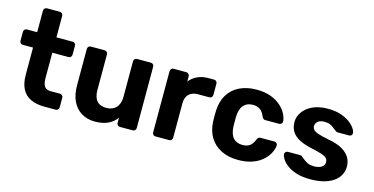

<svg xmlns="http://www.w3.org/2000/svg" viewBox="-73 -1063 2776 1425"><g transform="rotate(15 1315.0 -350.0)"><path d="M313 0Q251 0 207 -20.5Q163 -41 140.5 -84Q118 -127 118 -192V-402H40Q29 -402 22 -409Q15 -416 15 -427V-495Q15 -506 22 -513Q29 -520 40 -520H118V-685Q118 -696 125.5 -703Q133 -710 143 -710H241Q252 -710 259 -703Q266 -696 266 -685V-520H391Q401 -520 408 -513Q415 -506 415 -495V-427Q415 -416 408 -409Q401 -402 391 -402H266V-204Q266 -166 279.5 -144.5Q293 -123 327 -123H400Q410 -123 417 -116Q424 -109 424 -99V-25Q424 -14 417 -7Q410 0 400 0Z M702 10Q644 10 599.5 -16.5Q555 -43 530.5 -93.5Q506 -144 506 -216V-495Q506 -506 513 -513Q520 -520 530 -520H636Q647 -520 654 -513Q661 -506 661 -495V-222Q661 -110 759 -110Q806 -110 833.5 -139.5Q861 -169 861 -222V-495Q861 -506 868 -513Q875 -520 886 -520H992Q1002 -520 1009 -513Q1016 -506 1016 -495V-25Q1016 -14 1009 -7Q1002 0 992 0H894Q883 0 876 -7Q869 -14 869 -25V-64Q843 -28 802 -9Q761 10 702 10Z M1166 0Q1156 0 1149 -7Q1142 -14 1142 -25V-495Q1142 -505 1149 -512.5Q1156 -520 1166 -520H1264Q1274 -520 1281.5 -512.5Q1289 -505 1289 -495V-455Q1314 -486 1350.5 -503Q1387 -520 1435 -520H1478Q1488 -520 1495 -513Q1502 -506 1502 -495V-409Q1502 -398 1495 -391Q1488 -384 1478 -384H1390Q1346 -384 1321 -359.5Q1296 -335 1296 -290V-25Q1296 -14 1289 -7Q1282 0 1271 0Z M1802 10Q1729 10 1673.5 -17Q1618 -44 1586 -95.5Q1554 -147 1551 -219Q1550 -235 1550 -259.5Q1550 -284 1551 -300Q1554 -373 1585.5 -424.5Q1617 -476 1673 -503Q1729 -530 1802 -530Q1869 -530 1916 -511.5Q1963 -493 1993 -465Q2023 -437 2037.5 -406.5Q2052 -376 2053 -353Q2054 -343 2046.5 -335.5Q2039 -328 2029 -328H1922Q1912 -328 1906.5 -333.5Q1901 -339 1896 -349Q1882 -384 1860 -399Q1838 -414 1805 -414Q1760 -414 1734 -385Q1708 -356 1706 -295Q1705 -256 1706 -224Q1709 -162 1734.5 -134Q1760 -106 1805 -106Q1840 -106 1861 -121Q1882 -136 1896 -171Q1900 -181 1906 -186.5Q1912 -192 1922 -192H2029Q2039 -192 2046.5 -184.5Q2054 -177 2053 -167Q2052 -150 2043.5 -127Q2035 -104 2016.5 -80Q1998 -56 1969 -35.5Q1940 -15 1898.5 -2.5Q1857 10 1802 10Z M2356 10Q2294 10 2249.5 -4.5Q2205 -19 2177.5 -40Q2150 -61 2136.5 -82.5Q2123 -104 2122 -119Q2121 -130 2129 -137Q2137 -144 2145 -144H2242Q2245 -144 2248 -143Q2251 -142 2254 -138Q2267 -129 2281 -117.5Q2295 -106 2313.5 -98Q2332 -90 2360 -90Q2393 -90 2416 -103.5Q2439 -117 2439 -142Q2439 -160 2428.5 -172Q2418 -184 2389 -194Q2360 -204 2303 -216Q2249 -228 2211 -248Q2173 -268 2154 -298.5Q2135 -329 2135 -372Q2135 -411 2159.5 -447Q2184 -483 2232 -506.5Q2280 -530 2352 -530Q2407 -530 2448.5 -516.5Q2490 -503 2518 -482.5Q2546 -462 2560.5 -440.5Q2575 -419 2576 -403Q2577 -393 2570 -386Q2563 -379 2554 -379H2465Q2460 -379 2456 -380.5Q2452 -382 2449 -385Q2437 -393 2424.5 -403.5Q2412 -414 2395 -422Q2378 -430 2351 -430Q2318 -430 2300.5 -415.5Q2283 -401 2283 -379Q2283 -365 2292 -353Q2301 -341 2329 -331Q2357 -321 2414 -310Q2482 -298 2522 -274Q2562 -250 2579.5 -218.5Q2597 -187 2597 -151Q2597 -104 2569 -67.5Q2541 -31 2487.5 -10.5Q2434 10 2356 10Z"/></g></svg>

Font: Rubik Light SemiBold
Style: Regular
Weight: 600
Version: Version 2.300;gftools[0.9.30]